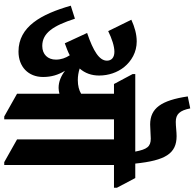

<svg xmlns="http://www.w3.org/2000/svg" viewBox="-26 -906 940 929"><g transform="rotate(90 444.5 -442.0)"><path d="M230 -61C303 -61 353 -108 353 -180C353 -220 343 -253 323 -286C348 -267 375 -255 406 -255C416 -255 425 -257 434 -259V-54L544 8H558V-523H655V-54L765 8H779V-523H889V-537L842 -626H772C757 -771 724 -826 639 -826C618 -826 592 -822 570 -822C533 -822 515 -841 505 -892L447 -880C466 -752 504 -698 583 -698C605 -698 630 -701 651 -701C690 -701 703 -683 714 -626H339V-613L387 -523H434V-364C418 -354 395 -348 368 -348C350 -348 330 -351 312 -357C335 -383 346 -415 346 -451C346 -497 331 -539 306 -571C276 -608 233 -633 181 -633C146 -633 111 -623 76 -607L131 -495C168 -513 204 -525 231 -525C259 -525 274 -511 274 -489C274 -452 228 -423 140 -393L190 -285C212 -293 231 -300 248 -309C261 -289 269 -267 269 -242C269 -203 244 -176 203 -176C140 -176 105 -229 71 -334L8 -314C49 -171 109 -61 230 -61Z"/></g></svg>

Font: Noto Serif Devanagari ExtraCondensed ExtraBold
Style: Regular
Weight: 800
Width: 2
Designer: Universal Thirst, Indian Type Foundry and the Monotype Design Team
Foundry: Monotype Imaging Inc.
Version: Version 2.004